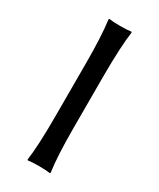

<svg xmlns="http://www.w3.org/2000/svg" viewBox="-170 -705 635 765"><g transform="rotate(30 147.0 -322.5)"><path d="M104 -444.8Q104 -573.7 94.2 -645L96.2 -647.9Q114.3 -645 147 -645Q179.7 -645 198.2 -647.9L200.2 -645Q190.4 -578.1 189.9 -444.8V-200.2Q189.9 -71.3 200.2 0L198.2 2.9Q180.2 0 147 0Q114.3 0 96.2 2.9L94.2 0Q104 -68.4 104 -200.2Z"/></g></svg>

Font: Linux Biolinum Capitals O
Style: Small Caps
Weight: 400
Designer: Philipp H. Poll
Foundry: Philipp H. Poll
Version: Version 1.0.4